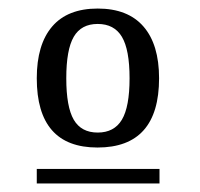

<svg xmlns="http://www.w3.org/2000/svg" viewBox="-20 -685 468 449"><path d="M152.5 -599Q135 -569 135 -502Q135 -435 152.5 -405Q170 -375 208.5 -375Q247 -375 265 -405Q283 -435 283 -502Q283 -569 265 -599Q247 -629 208.5 -629Q170 -629 152.5 -599ZM66 -502Q66 -581 102 -623Q138 -665 208.5 -665Q279 -665 315.5 -623Q352 -581 352 -502Q352 -340 208 -340Q66 -340 66 -502ZM66 -256V-290H353V-256Z"/></svg>

Font: Caladea
Style: Regular
Weight: 400
Designer: Carolina Giovagnoli and Andres Torresi
Foundry: Carolina Giovagnoli and Andres Torresi
Version: Version 1.002